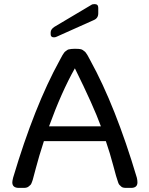

<svg xmlns="http://www.w3.org/2000/svg" viewBox="-20 -916 727 936"><path d="M340 -678H351Q376 -678 383.5 -672Q391 -666 393.5 -664.5Q396 -663 400.5 -656Q405 -649 406.5 -647Q408 -645 413 -635Q418 -625 420 -622Q543 -399 647 -50Q650 -38 650 -27Q650 0 619 0H595Q578 0 571.5 -6Q565 -12 562 -15Q559 -18 556 -26.5Q553 -35 552 -39Q549 -45 532.5 -107.5Q516 -170 496 -228H194Q169 -151 155 -97Q141 -43 139.5 -39Q138 -35 135 -26.5Q132 -18 129 -15Q126 -12 121 -8Q113 0 96 0H72Q40 0 40 -27Q40 -34 44 -50Q148 -399 271 -622Q273 -625 278 -635Q283 -645 284.5 -647Q286 -649 290.5 -656Q295 -663 297.5 -664.5Q300 -666 305 -670Q310 -674 314 -675Q328 -678 340 -678ZM345 -583Q280 -468 219 -300H472Q436 -399 345 -583ZM243 -734Q227 -734 227 -749V-758Q227 -773 245 -785L425 -892Q430 -896 441 -896Q459 -896 459 -878V-851Q459 -827 437 -818L256 -737Q250 -734 243 -734Z"/></svg>

Font: Merge One
Style: Regular
Weight: 400
Designer: Kosal Sen
Foundry: Philatype
Version: Version 1.001